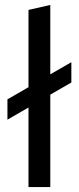

<svg xmlns="http://www.w3.org/2000/svg" viewBox="-20 -755 318 775"><path d="M95 0V-321L10 -272V-354L95 -403V-715L183 -735V-455L268 -504V-422L183 -373V0Z"/></svg>

Font: Radio Canada Condensed
Style: Regular
Weight: 400
Width: 3
Designer: Charles Daoud, Etienne Aubert Bonn, Alexandre Saumier Demers, Jacques Le Bailly
Foundry: Radio-Canada
Version: Version 2.104; ttfautohint (v1.8.4.7-5d5b);gftools[0.9.28.de